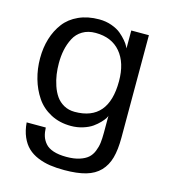

<svg xmlns="http://www.w3.org/2000/svg" viewBox="-113 -626 852 951"><g transform="rotate(15 313.0 -151.0)"><path d="M445.8 2.9V-85Q445.8 -81.5 439.7 -71.5Q433.6 -61.5 419.9 -47.1Q406.2 -32.7 387.7 -19.5Q369.1 -6.3 340.1 2.9Q311 12.2 278.8 12.2Q220.2 12.2 174.3 -12.2Q128.4 -36.6 100.8 -77.6Q73.2 -118.7 59.1 -168.5Q44.9 -218.3 44.9 -272.9Q44.9 -327.1 59.1 -373.5Q73.2 -419.9 100.8 -456.3Q128.4 -492.7 174.1 -513.4Q219.7 -534.2 278.8 -534.2Q313.5 -534.2 343.3 -523.4Q373 -512.7 391.1 -497.6Q409.2 -482.4 422.1 -467Q435.1 -451.7 440.4 -440.9L445.8 -430.2V-522H536.1V2.9Q536.1 65.4 524.4 107.4Q512.7 149.4 485.4 178Q458 206.5 413.8 219.2Q369.6 231.9 303.2 231.9Q262.7 231.9 229.7 227.1Q196.8 222.2 166.7 209.7Q136.7 197.3 115.5 177.2Q94.2 157.2 80.3 125.5Q66.4 93.8 63 51.8H161.1Q162.1 76.7 168 95.5Q173.8 114.3 188.2 131.1Q202.6 147.9 230 157Q257.3 166 296.9 166Q335.4 166 363 157.2Q390.6 148.4 406.5 134.5Q422.4 120.6 431.4 98.4Q440.4 76.2 443.1 54.4Q445.8 32.7 445.8 2.9ZM278.8 -60.1Q452.1 -60.1 452.1 -263.2Q452.1 -357.4 406.7 -411.1Q361.3 -464.8 278.8 -464.8Q240.2 -464.8 212.2 -448Q184.1 -431.2 169.2 -402.1Q154.3 -373 147.7 -341.3Q141.1 -309.6 141.1 -272.9Q141.1 -244.1 145 -216.3Q148.9 -188.5 158.7 -159.4Q168.5 -130.4 183.6 -108.9Q198.7 -87.4 223.1 -73.7Q247.6 -60.1 278.8 -60.1Z"/></g></svg>

Font: Standard
Style: Regular
Weight: 400
Designer: Bryce Wilner
Version: Version 2.000;PS 2.0;hotconv 16.6.51;makeotf.lib2.5.65220 DE